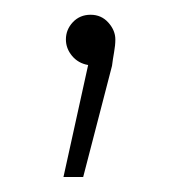

<svg xmlns="http://www.w3.org/2000/svg" viewBox="-20 -81 244 259"><path d="M135.6 -27.8Q135.6 -20 133.9 -10.6Q132.2 -1.1 131.1 7.8L92.2 157.8H65.6L98.9 6.7Q85.6 4.4 77.2 -5.6Q68.9 -15.6 68.9 -27.8Q68.9 -41.1 78.3 -51.1Q87.8 -61.1 102.2 -61.1Q116.7 -61.1 126.1 -50.6Q135.6 -40 135.6 -27.8Z"/></svg>

Font: Paperlogy 1 Thin
Style: Regular
Weight: 250
Designer: redesigned by Lee Juim, glyphs from Gmarket Sans & Montserrat
Foundry: PT&
Version: Version 1.001